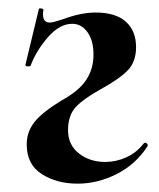

<svg xmlns="http://www.w3.org/2000/svg" viewBox="-20 -429 382 460"><path d="M53 -271Q52 -270 48 -270Q40 -270 41 -274L73 -407Q73 -409 77 -409Q80 -409 82.5 -407.5Q85 -406 84 -405Q83 -401 83 -395Q83 -375 99 -375Q106 -375 116.5 -378.5Q127 -382 131 -383Q174 -399 209 -399Q257 -399 281.5 -377Q306 -355 306 -316Q306 -282 287 -261.5Q268 -241 221 -215Q181 -193 162 -173Q143 -153 143 -117Q143 -82 169 -61.5Q195 -41 232 -41Q258 -41 282.5 -52Q307 -63 324 -85Q325 -87 328 -87Q331 -87 333 -84Q335 -81 333 -78Q305 -35 259.5 -12Q214 11 166 11Q116 11 80 -12Q44 -35 44 -83Q44 -113 62.5 -136.5Q81 -160 127 -188Q169 -211 186.5 -237.5Q204 -264 204 -298Q204 -332 189.5 -352Q175 -372 153 -372Q123 -372 95 -340Q67 -308 53 -271Z"/></svg>

Font: Cormorant Infant
Style: Bold
Weight: 700
Designer: Christian Thalmann (Catharsis Fonts)
Foundry: Catharsis Fonts
Version: Version 4.000